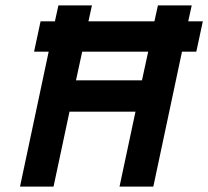

<svg xmlns="http://www.w3.org/2000/svg" viewBox="-20 -690 770 710"><path d="M196 -670 183 -611H130L106 -499H160L54 0H178L237 -277H481L422 0H547L653 -499H706L730 -611H676L689 -670H564L551 -611H307L320 -670ZM261 -393 284 -499H528L505 -393Z"/></svg>

Font: LT Wave Mono Bold
Style: Italic
Weight: 700
Designer: Daniel Lyons
Version: Version 2.5 (Glyphs App)